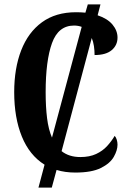

<svg xmlns="http://www.w3.org/2000/svg" viewBox="-20 -780 592 879"><path d="M156 79 184 -26Q115 -69 80 -155Q45 -241 45 -358Q45 -467 77 -549.5Q109 -632 172 -678Q235 -724 328 -724Q351 -724 371 -722L382 -760H440L427 -710Q472 -695 495 -667.5Q518 -640 518 -608Q518 -573 491.5 -550.5Q465 -528 413 -528Q413 -549 410 -569Q407 -589 400 -606L262 -88Q296 -61 348 -61Q390 -61 420 -75Q450 -89 470.5 -111.5Q491 -134 505 -158Q511 -152 514.5 -140.5Q518 -129 518 -118Q518 -92 501 -62Q484 -32 442 -11Q400 10 325 10Q278 10 239 -2L217 79ZM189 -358Q189 -291 195.5 -239Q202 -187 218 -150L354 -657Q338 -663 319 -663Q247 -663 218 -582.5Q189 -502 189 -358Z"/></svg>

Font: Noto Serif ExtraCondensed
Style: Bold
Weight: 700
Width: 2
Designer: Monotype Design Team
Foundry: Monotype Imaging Inc.
Version: Version 2.014; ttfautohint (v1.8.4.7-5d5b)